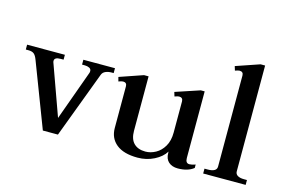

<svg xmlns="http://www.w3.org/2000/svg" viewBox="-93 -925 1701 1144"><g transform="rotate(15 758.0 -353.5)"><path d="M85 -395Q75 -422 63 -431Q51 -440 30 -440H13V-470H246V-440H228Q190 -440 190 -418Q190 -411 192 -407L304 -96L415 -403Q417 -408 417 -415Q417 -428 405 -434Q393 -440 377 -440H360V-470H555V-440H541Q522 -440 505.5 -433Q489 -426 483 -410L329 0H236Z M1168 -40V-19Q1132 10 1070 10Q1035 10 1013.5 -9Q992 -28 992 -65V-73Q970 -37 923.5 -13.5Q877 10 822 10Q736 10 691 -26.5Q646 -63 646 -126V-382Q646 -406 623 -406Q614 -406 595 -399L588 -425L733 -475H761V-139Q761 -88 786.5 -62.5Q812 -37 858 -37Q890 -37 921 -54Q952 -71 972 -105.5Q992 -140 992 -190V-382Q992 -406 968 -406Q960 -406 941 -399L933 -425L1083 -475H1107V-64Q1107 -32 1131 -32Q1146 -32 1168 -40Z M1225 -30H1246Q1271 -30 1285.5 -38Q1300 -46 1300 -63V-624Q1300 -648 1276 -648Q1268 -648 1249 -641L1241 -667L1387 -717H1415V-64Q1415 -47 1429.5 -38.5Q1444 -30 1468 -30H1487V0H1225Z"/></g></svg>

Font: Taviraj Medium
Style: Regular
Weight: 500
Designer: Katatrad Team
Foundry: CadsonDemak
Version: Version 1.001